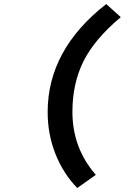

<svg xmlns="http://www.w3.org/2000/svg" viewBox="-20 -755 640 954"><path d="M363.8 179.2Q293.9 106.9 255.4 9.5Q216.8 -87.9 216.8 -198.2Q216.8 -507.8 507.8 -734.9L580.1 -669.9Q448.7 -559.6 394.3 -449.5Q339.8 -339.4 339.8 -199.2Q339.8 -19.5 456.1 113.8Z"/></svg>

Font: Office Code Pro D Bold Italic
Style: Regular
Weight: 700
Italic angle: -9°
Designer: Nathan Rutzky & Paul D. Hunt
Foundry: Adobe Systems Incorporated
Version: Version 1.004;PS 001.004;hotconv 1.0.70;makeotf.lib2.5.58329